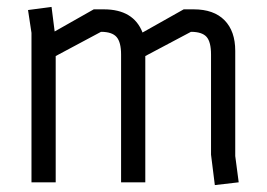

<svg xmlns="http://www.w3.org/2000/svg" viewBox="-20 -527 771 555"><path d="M590 -80V-369Q590 -406 577 -420.5Q564 -435 532 -435L400 -365V0H330V-369Q330 -405 317 -420Q304 -435 272 -435L141 -365V0H71V-432L61 -498L129 -507L138 -436L251 -500H280Q366 -500 392 -433L511 -500H540Q598 -500 629 -468.5Q660 -437 660 -380V-76L670 0L601 8Z"/></svg>

Font: Strong
Style: Regular
Weight: 400
Designer: Roman Shchyukin (Gaslight Type Foundry)
Foundry: Cyreal (www.cyreal.org)
Version: Version 1.001